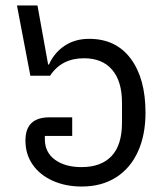

<svg xmlns="http://www.w3.org/2000/svg" viewBox="-20 -670 599 702"><path d="M73 -156Q73 -199 95 -220Q117 -241 161 -241H244V-173H144V-161Q144 -113 181 -86Q218 -59 278 -59Q350 -59 388 -99.5Q426 -140 426 -221V-295Q426 -373 390 -415Q354 -457 287 -457Q205 -457 163 -393H91L42 -650H117L156 -434H159Q178 -477 216 -502.5Q254 -528 306 -528Q404 -528 458 -455.5Q512 -383 512 -258Q512 -176 484 -115Q456 -54 403.5 -21Q351 12 279 12Q220 12 173 -9Q126 -30 99.5 -68Q73 -106 73 -156Z"/></svg>

Font: Anuphan
Style: Regular
Weight: 400
Designer: Cadson Demak
Version: Version 3.001;July 28, 2024;FontCreator 15.0.0.2974 64-bit